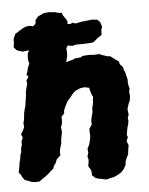

<svg xmlns="http://www.w3.org/2000/svg" viewBox="-53 -761 641 825"><g transform="rotate(-5 267.5 -348.0)"><path d="M61.4 -558 42.8 -564 34.8 -567.8 24.6 -580.6 27.8 -597V-614.2L30.2 -621L37.6 -637.4L48.8 -643.4L57.4 -649.6L73.2 -658.6L84.8 -663.8L101 -665.8L116.6 -662.6L134.4 -665.6L147.2 -659.6L181.4 -660.2L190.2 -658.2L209.8 -660.6H224.6L239.4 -656.4L261.6 -661L274 -658L288.2 -663L299 -658.4L312.4 -661.4L324 -663.8L350.2 -666.4L367.8 -668.8L392 -667L403.2 -657.4L406.4 -649.8L411 -635.8L406.8 -620.4L405.8 -600.2L387 -587.2L370.2 -572.6L360.6 -570L331.2 -568.4L312.6 -568.2L296 -568L289.2 -567L275.8 -563.8L261.8 -566.6L242.8 -568.6L223.8 -565.8L212 -564.8L200.4 -567L185.2 -561.8L168 -567.6L157 -562.2L125 -559.4L94.6 -560L85.4 -560.4ZM22.4 -8 14 -19.8 8.8 -30.2 -0.4 -42.2 4 -63 7.2 -84.6 11.8 -101.6 13 -114.6 18.2 -128.8 18.8 -143.4 23.4 -158.4V-174L30.2 -190.4L23.8 -205.2L32.8 -218.6L40 -234.6L38.4 -251L42.2 -266.2L43.8 -280L45.2 -294.6L49 -310.6L53.2 -324.2L56 -344.2L57.2 -352.6L60.4 -373L60 -381L64.2 -400.8L69.2 -417.2L67.4 -432.6L77.2 -448.4L69.6 -458.2L74.6 -471L78.2 -486.8L86 -504.4L82.4 -517.4L81.4 -529.6L83.4 -549.8L90.6 -560.8L92.4 -579.2L94 -594.8L98.8 -620.4L100.8 -633.8L108.2 -650.8L113.6 -660.4L127 -672L129.4 -689L141.6 -703.2L159.8 -711.4L167.6 -715.2L191.6 -716.8L218.2 -714.2L226.2 -711L244.4 -709L247.6 -698L261.2 -678.6L265 -670.6L263 -653.8L271.4 -638.2L273 -630L269.8 -614.4L258 -583.8L260 -572.4L250 -556L251.4 -539.2L250.6 -521.4L247.2 -508.6L244.2 -496L256 -499.8L273.8 -504.8L283.8 -509.4L307.4 -511.4L317.6 -517.2L346.4 -519L364.2 -517.4L387.8 -518.8L403.4 -512.6L424.8 -505.8L433.8 -506L449.6 -494.6L457.4 -488.4L470 -480L472.8 -468.2L485.8 -453.2L487.8 -443L494.4 -427.2L495.8 -418L500.6 -401V-386L502 -374.4L506 -360L502.4 -345.2L504.8 -328.8L502.2 -308.8L495.6 -294.6L489 -272.2L492 -248.8L486.8 -234.6L488.8 -222.4L486 -206.2L481.6 -192.6L476.6 -162.4L480.2 -152.8L473.4 -135.4L480.4 -117.4L477.6 -101.2L474.6 -78.2L466.6 -62.6L461.4 -49.6L460.2 -34.8L450 -16.6L438 -4L422.8 5.4L406 13L392 15.8L372.4 21L349.6 16L338.2 14.2L325.4 9.4L312.4 -2.8L311.8 -19.6L309.8 -26.6L299.4 -43.6L302.6 -58.4L303.6 -70.6L299.8 -84.2L304.8 -99.8L303.2 -118L312.2 -136L318.2 -161L319.6 -171.8L318.4 -193.8L318.6 -202L330.4 -220.6L329.6 -237.4L334.4 -259L338.4 -272.8V-287.8L344.2 -313.8L344.6 -326.4L346.4 -337.2L339.4 -352.8L335.4 -367.8L332.8 -378.4L312.2 -382.4L293.8 -379.4L274.2 -371L262.2 -361.2L259.8 -357.6L247.4 -342.6L235.4 -328.8L224.8 -308.2L216.8 -290.2L216.6 -278.6L203.4 -263.6L204.4 -252.8L202.8 -233.4L197.6 -220.6L200 -199.4L197.6 -186.4L193.6 -167L193 -151.8L185.2 -124.8L184 -116L184.4 -99.8L167.4 -84L161.6 -68.6L154.8 -60L148.6 -45.4L134 -33.4L127.8 -26.6L112.8 -14.8L99.2 -6.2L85.6 4.4L69.6 5.2L59.6 4.2L53.6 3.8L43.2 -0.2Z"/></g></svg>

Font: Winky Rough
Style: Italic
Weight: 400
Italic angle: -8.97852°
Designer: Simon Atzbach
Foundry: typofactur
Version: Version 1.206